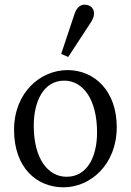

<svg xmlns="http://www.w3.org/2000/svg" viewBox="-20 -786 558 819"><path d="M251 13C365 13 478 -83 478 -244C478 -398 383 -487 268 -487C153 -487 40 -392 40 -232C40 -71 136 13 251 13ZM264 -32C186 -32 124 -107 124 -250C124 -354 166 -442 254 -442C333 -442 394 -364 394 -221C394 -117 352 -32 264 -32ZM241 -556 271 -543 360 -679C376 -703 381 -713 381 -729C381 -751 365 -766 341 -766C324 -766 308 -756 298 -727L241 -556Z"/></svg>

Font: Source Serif Variable
Style: Regular
Weight: 389
Designer: Frank Grießhammer
Foundry: Adobe Systems Incorporated
Version: Version 3.001;hotconv 1.0.111;makeotfexe 2.5.65597